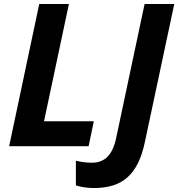

<svg xmlns="http://www.w3.org/2000/svg" viewBox="-20 -734 895 964"><path d="M26 0H425L451 -125H201L326 -714H177ZM452 210C593 210 672 145 707 -19L855 -714H706L563 -40C545 45 505 83 441 83C409 83 383 78 361 73V197C385 204 411 210 452 210Z"/></svg>

Font: Noto Sans
Style: Bold Italic
Weight: 700
Italic angle: -12°
Designer: Monotype Design Team
Foundry: Monotype Imaging Inc.
Version: Version 2.013